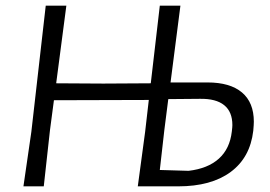

<svg xmlns="http://www.w3.org/2000/svg" viewBox="-20 -660 957 680"><path d="M879 -229Q879 -219 877 -197Q866 -102 797 -51Q728 0 611 0H468L494 -193L507 -306L171 -305L157 -199L135 0H63L91 -193L142 -640H215L179 -365L346 -364L514 -365L546 -640H619L584 -368H715Q795 -368 837 -332.5Q879 -297 879 -229ZM803 -217Q803 -264 774 -287.5Q745 -311 688 -310L576 -309L562 -199L546 -58L648 -55Q716 -63 755 -98Q794 -133 801 -194Q803 -210 803 -217Z"/></svg>

Font: Alegreya Sans SC
Style: Italic
Weight: 400
Italic angle: -7°
Designer: Juan Pablo del Peral
Foundry: Huerta Tipografica
Version: Version 2.008; ttfautohint (v1.6)